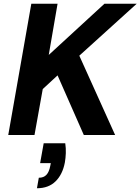

<svg xmlns="http://www.w3.org/2000/svg" viewBox="-20 -720 749 1024"><path d="M24 0 147 -700H287L240 -427L537 -700H709L403 -423L594 0H427L287 -318L208 -245L164 0ZM177 284 187 228Q213 228 227.5 212.5Q242 197 248 165L251 150H194L213 44H328Q332 71 331 97Q330 123 326 146Q314 210 276.5 247Q239 284 177 284Z"/></svg>

Font: DM Sans 17pt ExtraBold
Style: Italic
Weight: 800
Italic angle: -10°
Version: Version 4.004;gftools[0.9.30]